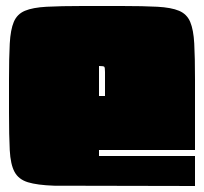

<svg xmlns="http://www.w3.org/2000/svg" viewBox="-20 -620 680 640"><path d="M10 -355Q10 -428 12.5 -474.5Q15 -521 26 -547Q37 -573 63 -584Q89 -595 135.5 -597.5Q182 -600 255 -600H385Q458 -600 504.5 -597.5Q551 -595 577 -584Q603 -573 614 -547Q625 -521 627.5 -475Q630 -429 630 -355V-120H310V-100H630V0L160 -1Q104 -3 73 -12.5Q42 -22 28.5 -47Q15 -72 12.5 -119.5Q10 -167 10 -245ZM310 -400V-300H330V-380Q330 -395 327.5 -397.5Q325 -400 310 -400Z"/></svg>

Font: Badeen Display
Style: Regular
Weight: 400
Version: Version 1.000; ttfautohint (v1.8.4.7-5d5b)